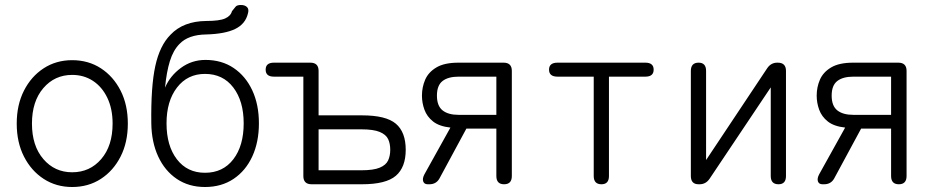

<svg xmlns="http://www.w3.org/2000/svg" viewBox="-20 -738 3726 769"><path d="M269 11Q205 11 155 -21.5Q105 -54 76 -111Q47 -168 47 -243Q47 -318 76 -375Q105 -432 155 -464.5Q205 -497 269 -497Q334 -497 384 -464.5Q434 -432 463 -375Q492 -318 492 -243Q492 -168 463 -111Q434 -54 384 -21.5Q334 11 269 11ZM269 -48Q340 -48 385.5 -101Q431 -154 431 -243Q431 -302 410 -346Q389 -390 352.5 -414Q316 -438 269 -438Q199 -438 153.5 -385Q108 -332 108 -243Q108 -154 153.5 -101Q199 -48 269 -48Z M801 11Q736 11 688 -21.5Q640 -54 613.5 -111.5Q587 -169 586 -244Q584 -391 602 -473.5Q620 -556 663 -599Q714 -653 806 -654Q859 -654 881.5 -664Q904 -674 909 -693Q918 -704 923.5 -711Q929 -718 945 -718Q961 -718 969.5 -709.5Q978 -701 973 -684Q963 -642 922 -622Q881 -602 806 -600Q734 -599 699 -562Q674 -537 660.5 -493.5Q647 -450 641 -387Q661 -434 704.5 -466Q748 -498 803 -498Q868 -498 916 -465.5Q964 -433 990.5 -376Q1017 -319 1017 -244Q1017 -169 990.5 -111.5Q964 -54 915.5 -21.5Q867 11 801 11ZM801 -46Q873 -46 914.5 -100Q956 -154 956 -244Q956 -333 914.5 -387.5Q873 -442 801 -442Q731 -442 689 -387.5Q647 -333 647 -244Q647 -154 688.5 -100Q730 -46 801 -46Z M1228 0Q1195 0 1195 -33V-431H1077Q1044 -431 1044 -459Q1044 -487 1077 -487H1223Q1256 -487 1256 -454V-276H1430Q1526 -276 1565.5 -242.5Q1605 -209 1605 -138Q1605 -68 1565.5 -34Q1526 0 1430 0ZM1256 -56H1427Q1476 -56 1501 -66.5Q1526 -77 1534.5 -95.5Q1543 -114 1543 -138Q1543 -163 1534.5 -181Q1526 -199 1501 -209.5Q1476 -220 1427 -220H1256Z M1693 0Q1679 0 1675 -11.5Q1671 -23 1680 -40L1784 -227Q1739 -232 1714.5 -251.5Q1690 -271 1680 -298.5Q1670 -326 1670 -355Q1670 -389 1683 -419Q1696 -449 1728 -468Q1760 -487 1816 -487H1997Q2030 -487 2030 -454V-33Q2030 0 1999 0Q1968 0 1968 -33V-223H1848L1740 -23Q1727 0 1700 0ZM1817 -278H1968V-431H1817Q1775 -431 1752.5 -413.5Q1730 -396 1730 -355Q1730 -314 1752.5 -296Q1775 -278 1817 -278Z M2389 0Q2358 0 2358 -33V-431H2213Q2179 -431 2179 -459Q2179 -487 2213 -487H2565Q2598 -487 2598 -459Q2598 -431 2565 -431H2419V-33Q2419 0 2389 0Z M2778 0Q2747 0 2747 -33V-454Q2747 -487 2778 -487Q2808 -487 2808 -454V-97L3053 -465Q3068 -487 3093 -487H3095Q3128 -487 3128 -454V-33Q3128 0 3098 0Q3067 0 3067 -33V-388L2822 -22Q2807 0 2782 0Z M3274 0Q3260 0 3256 -11.5Q3252 -23 3261 -40L3365 -227Q3320 -232 3295.5 -251.5Q3271 -271 3261 -298.5Q3251 -326 3251 -355Q3251 -389 3264 -419Q3277 -449 3309 -468Q3341 -487 3397 -487H3578Q3611 -487 3611 -454V-33Q3611 0 3580 0Q3549 0 3549 -33V-223H3429L3321 -23Q3308 0 3281 0ZM3398 -278H3549V-431H3398Q3356 -431 3333.5 -413.5Q3311 -396 3311 -355Q3311 -314 3333.5 -296Q3356 -278 3398 -278Z"/></svg>

Font: Shin Retro Maru Gothic Regular
Style: Regular
Weight: 400
Designer: Iose
Foundry: Typographish
Version: Version 1.002